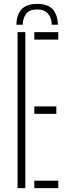

<svg xmlns="http://www.w3.org/2000/svg" viewBox="-20 -965 354 985"><path d="M171 -945Q225 -945 250.2 -917.5Q275.5 -890 277 -838H245.5Q245 -874 226 -895.2Q207 -916.5 171 -916.5Q130.5 -916.5 114 -894.2Q97.5 -872 96.5 -838H64Q65.5 -890.5 91 -917.8Q116.5 -945 171 -945ZM70 0V-800H110V0ZM156 0V-38H279V0ZM156 -381V-419H269V-381ZM156 -762V-800H279V-762Z"/></svg>

Font: Big Shoulders Stencil Text Thin Thin
Style: Regular
Weight: 250
Version: Version 2.001